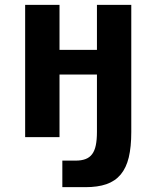

<svg xmlns="http://www.w3.org/2000/svg" viewBox="-20 -567 642 794"><path d="M237.8 97.2H293Q316.9 97.2 333.7 90.8Q350.6 84.5 361.1 70.3Q371.6 56.2 376.2 33.7Q380.9 11.2 380.9 -21V-258.8H226.1V0H84V-546.9H226.1V-360.8H380.9V-546.9H522.9V-21Q522.9 40.5 512.5 84Q502 127.4 479 154.8Q456.1 182.1 420.2 194.6Q384.3 207 333 207H237.8Z"/></svg>

Font: Hack
Style: Bold
Weight: 700
Monospace: yes
Designer: Christopher Simpkins
Foundry: Christopher Simpkins
Version: Version 2.017